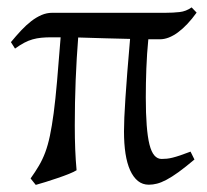

<svg xmlns="http://www.w3.org/2000/svg" viewBox="-20 -489 566 524"><path d="M510.7 -53.7Q485.8 -32.7 467.3 -19.3Q448.7 -5.9 434.3 1.7Q419.9 9.3 408.4 12.2Q397 15.1 386.2 15.1Q369.1 15.1 356.4 4.9Q343.8 -5.4 335.2 -24.2Q326.7 -43 322.5 -69.8Q318.4 -96.7 318.4 -130.4Q318.4 -146 319.3 -168.2Q320.3 -190.4 322.3 -221.2Q324.2 -252 327.4 -291.7Q330.6 -331.5 335 -382.8Q300.3 -383.3 266.8 -384.5Q233.4 -385.7 193.4 -386.7Q189 -331.1 186.5 -270Q184.1 -209 184.1 -146.5Q184.1 -111.3 185.3 -81.3Q186.5 -51.3 189 -24.4Q182.1 -20 168.2 -14.4Q154.3 -8.8 137.7 -3.2Q121.1 2.4 104.7 7.6Q88.4 12.7 77.6 15.6Q76.2 13.7 72.5 9.3Q68.8 4.9 66.4 1.7Q64 -1.5 63.5 -2Q76.7 -20.5 86.4 -37.1Q96.2 -53.7 103.5 -73.2Q110.8 -92.8 116.2 -118.4Q121.6 -144 126.5 -180.4Q131.3 -216.8 135.7 -267.3Q140.1 -317.9 145.5 -387.2H120.6Q105 -387.2 92.8 -386Q80.6 -384.8 69.1 -381.6Q57.6 -378.4 46.1 -372.3Q34.7 -366.2 21 -356.4L9.8 -374Q23.9 -391.1 37.6 -405.8Q51.3 -420.4 65.2 -431.2Q79.1 -441.9 93.3 -448Q107.4 -454.1 123 -454.1H432.1Q452.6 -454.1 470.2 -456.1Q487.8 -458 502.9 -468.8L516.6 -454.6Q491.2 -419.4 465.6 -400.6Q439.9 -381.8 416.5 -381.8H384.8Q380.9 -342.3 379.4 -301.8Q377.9 -261.2 377.9 -223.1Q377.9 -178.7 380.4 -147Q382.8 -115.2 387.9 -94.7Q393.1 -74.2 401.4 -64.7Q409.7 -55.2 420.9 -55.2Q428.2 -55.2 435.3 -55.9Q442.4 -56.6 451.2 -58.8Q460 -61 471.7 -64.9Q483.4 -68.8 500 -75.2L510.7 -53.7Z"/></svg>

Font: Gentium
Style: Regular
Weight: 400
Designer: J. Victor Gaultney
Version: Version 1.03; 2011; OFL 1.1 release